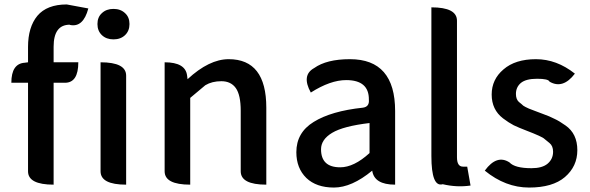

<svg xmlns="http://www.w3.org/2000/svg" viewBox="-20 -830 2650 863"><path d="M221 0Q106 0 106 -60V-458H31Q31 -544 91 -548L106 -550V-619Q106 -708 148 -759Q191 -810 280 -810L377 -792Q354 -705 294 -718V-719Q221 -719 221 -620V-550H332Q332 -458 272 -458H221V0ZM547 0Q432 0 432 -60V-550Q547 -550 547 -490V0ZM438 -771Q458 -790 490 -790Q522 -790 542 -771Q562 -753 562 -722Q562 -691 542 -672Q522 -653 490 -653Q458 -653 438 -672Q418 -691 418 -722Q418 -753 438 -771Z M835 0Q720 0 720 -60V-550Q814 -550 821 -490L823 -474Q920 -564 1008 -564Q1177 -564 1177 -346V0Q1062 0 1062 -60V-332Q1062 -403 1040 -434Q1018 -465 975 -465Q933 -465 903 -447L835 -390V0Z M1653 -63Q1561 13 1481 13Q1402 13 1357 -30Q1312 -74 1312 -146Q1312 -234 1390 -282Q1469 -331 1611 -346Q1641 -350 1638 -382Q1639 -470 1536 -470Q1465 -470 1377 -414Q1334 -492 1392 -524Q1448 -564 1553 -564Q1756 -564 1756 -331V0Q1662 0 1653 -63ZM1509 -78Q1571 -78 1641 -142V-277Q1523 -263 1473 -233Q1423 -203 1423 -159Q1423 -78 1509 -78Z M2095 4Q2033 13 1970 -2Q1919 13 1919 -129V-797Q2034 -797 2034 -737V-123Q2034 -81 2061 -81H2080L2095 4Z M2519 -34Q2464 13 2358 13Q2252 13 2159 -63Q2213 -137 2270 -100Q2294 -74 2369 -74Q2417 -74 2441 -94Q2466 -115 2466 -148Q2466 -174 2450 -187Q2435 -200 2428 -205Q2422 -211 2402 -220Q2380 -230 2346 -243Q2312 -256 2289 -267Q2266 -279 2241 -298Q2190 -337 2190 -405Q2190 -473 2243 -518Q2296 -564 2389 -564Q2482 -564 2564 -499Q2510 -428 2450 -463Q2445 -476 2394 -476Q2344 -476 2321 -457Q2299 -438 2299 -408Q2299 -384 2312 -372Q2326 -361 2332 -355Q2339 -350 2357 -342Q2376 -335 2383 -332Q2390 -330 2420 -318Q2451 -307 2472 -296Q2494 -286 2522 -266Q2575 -229 2575 -155Q2575 -82 2519 -34Z"/></svg>

Font: Swei Half Moon CJK TC
Style: Medium
Weight: 500
Version: Version 2.125